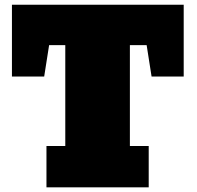

<svg xmlns="http://www.w3.org/2000/svg" viewBox="-20 -797 839 817"><path d="M612.8 -175.8V0H177.7V-175.8H257.8V-605H189L168 -471.2H30.8V-776.9H761.7V-471.2H625L604 -605H532.7V-175.8Z"/></svg>

Font: Moul
Style: Regular
Weight: 400
Designer: Danh Hong
Version: Version 8.002; ttfautohint (v1.8.3)